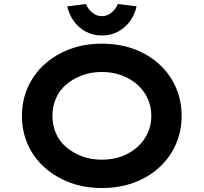

<svg xmlns="http://www.w3.org/2000/svg" viewBox="-20 -933 1021 963"><path d="M491 10Q403 10 330 -17.5Q257 -45 202.5 -94Q148 -143 119 -209Q90 -275 90 -352Q90 -429 119.5 -495Q149 -561 203 -610Q257 -659 330 -686.5Q403 -714 490 -714Q579 -714 652 -687Q725 -660 779 -610.5Q833 -561 862 -495Q891 -429 891 -352Q891 -275 862 -209Q833 -143 779 -93.5Q725 -44 652 -17Q579 10 491 10ZM491 -132Q546 -132 591 -149Q636 -166 669 -195.5Q702 -225 720.5 -265Q739 -305 739 -352Q739 -399 720.5 -439Q702 -479 669 -508.5Q636 -538 590.5 -555Q545 -572 491 -572Q437 -572 391.5 -555Q346 -538 312 -509Q278 -480 260.5 -439.5Q243 -399 243 -352Q243 -305 260.5 -264.5Q278 -224 312 -195Q346 -166 391.5 -149Q437 -132 491 -132ZM491 -755Q447 -755 411 -774Q375 -793 351 -826Q327 -859 317 -901L411 -913Q421 -888 442.5 -870Q464 -852 491 -852Q518 -852 539.5 -870Q561 -888 571 -913L665 -901Q656 -859 631.5 -826Q607 -793 571.5 -774Q536 -755 491 -755Z"/></svg>

Font: Lexend Giga SemiBold
Style: Regular
Weight: 600
Designer: Bonnie Shaver-Troup, Thomas Jockin
Foundry: Lexend
Version: Version 1.007